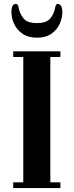

<svg xmlns="http://www.w3.org/2000/svg" viewBox="-20 -953 373 973"><path d="M38 -891Q38 -933 60 -933Q68 -933 71 -926Q74 -919 75 -912Q80 -884 99 -860Q118 -836 167 -836Q216 -836 235 -860Q254 -884 259 -912Q260 -919 263 -926Q266 -933 273 -933Q283 -933 289.5 -922.5Q296 -912 296 -891Q296 -862 282.5 -832Q269 -802 240.5 -782Q212 -762 167 -762Q123 -762 94 -782Q65 -802 51.5 -832Q38 -862 38 -891ZM47 0V-29H98V-664H47V-693H286V-664H235V-29H286V0Z"/></svg>

Font: Monomakh
Style: Regular
Weight: 400
Version: Version 1.200; ttfautohint (v1.8.4.7-5d5b)